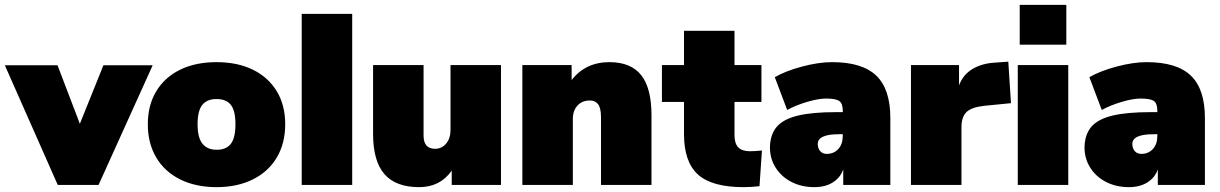

<svg xmlns="http://www.w3.org/2000/svg" viewBox="-49 -762 5025 791"><path d="M580 -493 357 0H189L-29 -493H188L280 -252L377 -493Z M560 -250Q560 -329 595 -386.5Q630 -444 693.5 -475Q757 -506 843 -506Q929 -506 992.5 -475Q1056 -444 1091 -386.5Q1126 -329 1126 -250Q1126 -171 1091 -112.5Q1056 -54 992 -22.5Q928 9 843 9Q758 9 694 -22.5Q630 -54 595 -112.5Q560 -171 560 -250ZM921 -250Q921 -306 902 -330Q883 -354 843 -354Q804 -354 784.5 -330Q765 -306 765 -250Q765 -195 785 -170Q805 -145 844 -145Q883 -145 902 -169.5Q921 -194 921 -250Z M1194 -705H1402V0H1194Z M2015 -494V0H1812V-59Q1764 9 1678 9Q1581 9 1534.5 -45Q1488 -99 1488 -210V-494H1696V-204Q1696 -149 1743 -149Q1771 -149 1789 -170.5Q1807 -192 1807 -226V-494Z M2635 -287V0H2427V-279Q2427 -316 2415.5 -332Q2404 -348 2381 -348Q2349 -348 2330 -327Q2311 -306 2311 -272V0H2103V-494H2306V-432Q2363 -506 2462 -506Q2550 -506 2592.5 -452.5Q2635 -399 2635 -287Z M3090 -142 3080 5Q3045 9 3014 9Q2884 9 2826.5 -43Q2769 -95 2769 -209V-342H2678V-494H2769V-635H2977V-494H3088V-342H2977V-205Q2977 -171 2992.5 -155Q3008 -139 3040 -139Q3063 -139 3090 -142Z M3619 -276V0H3425V-64Q3413 -30 3382 -10.5Q3351 9 3306 9Q3254 9 3212.5 -12Q3171 -33 3147 -70.5Q3123 -108 3123 -155Q3124 -208 3151 -239.5Q3178 -271 3237 -285.5Q3296 -300 3395 -300H3423V-306Q3423 -336 3408.5 -346Q3394 -356 3354 -356Q3323 -356 3277 -342.5Q3231 -329 3194 -309L3143 -444Q3188 -470 3256 -488Q3324 -506 3379 -506Q3503 -506 3561 -450.5Q3619 -395 3619 -276ZM3423 -202V-209H3407Q3320 -209 3320 -169Q3320 -151 3330 -139.5Q3340 -128 3357 -128Q3386 -128 3404.5 -148Q3423 -168 3423 -202Z M4116 -337 4005 -326Q3952 -320 3932 -299.5Q3912 -279 3912 -238V0H3704V-494H3902V-410Q3918 -454 3957 -477.5Q3996 -501 4050 -504L4105 -508Z M4144 -494H4352V0H4144ZM4344 -742V-578H4152V-742Z M4915 -276V0H4721V-64Q4709 -30 4678 -10.5Q4647 9 4602 9Q4550 9 4508.5 -12Q4467 -33 4443 -70.5Q4419 -108 4419 -155Q4420 -208 4447 -239.5Q4474 -271 4533 -285.5Q4592 -300 4691 -300H4719V-306Q4719 -336 4704.5 -346Q4690 -356 4650 -356Q4619 -356 4573 -342.5Q4527 -329 4490 -309L4439 -444Q4484 -470 4552 -488Q4620 -506 4675 -506Q4799 -506 4857 -450.5Q4915 -395 4915 -276ZM4719 -202V-209H4703Q4616 -209 4616 -169Q4616 -151 4626 -139.5Q4636 -128 4653 -128Q4682 -128 4700.5 -148Q4719 -168 4719 -202Z"/></svg>

Font: Nunito Sans Heavy
Style: Regular
Weight: 400
Designer: Vernon Adams
Foundry: Vernon Adams
Version: Version 2.500